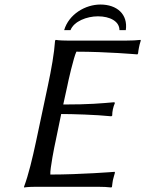

<svg xmlns="http://www.w3.org/2000/svg" viewBox="-20 -824 641 847"><path d="M225 -200 250 -321C298 -321 404 -318 471 -311L475 -314C475 -323 476 -333 478 -342C480 -351 483 -361 487 -370L484 -373C424 -368 377 -363 259 -363L277 -445C280 -462 305 -572 317 -596C451 -596 586 -584 586 -584L589 -588C590 -596 591 -605 593 -614C594 -622 597 -631 601 -645L600 -648C583 -646 560 -645 539 -645H276C242 -645 226 -648 226 -648L223 -645C219 -588 207 -520 191 -445L139 -200C123 -125 106 -54 86 0V3C86 3 104 0 139 0H412C433 0 456 1 471 3L474 0C476 -14 476 -19 478 -29C480 -39 485 -54 487 -62L486 -66C486 -66 336 -54 202 -54C200 -78 221 -183 225 -200ZM263 -691H291C306 -730 363 -752 412 -752C465 -752 507 -730 507 -691H535C545 -761 496 -804 423 -804C357 -804 284 -762 263 -691Z"/></svg>

Font: Libertinus Sans
Style: Italic
Weight: 400
Italic angle: -12°
Designer: Philipp H. Poll, Khaled Hosny
Foundry: Caleb Maclennan
Version: Version 7.050;RELEASE